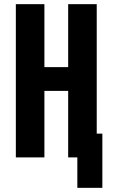

<svg xmlns="http://www.w3.org/2000/svg" viewBox="-20 -755 540 921"><path d="M471 146H351V0H307V-319H193V0H56V-735H193V-433H307V-735H444V-114H471Z"/></svg>

Font: Iosevka Heavy
Style: Regular
Weight: 900
Monospace: yes
Designer: Belleve Invis
Foundry: Belleve Invis
Version: Version 32.5.0; ttfautohint (v1.8.4)